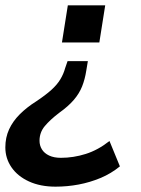

<svg xmlns="http://www.w3.org/2000/svg" viewBox="-49 -509 528 719"><path d="M159 190Q102 190 59.5 170.5Q17 151 -6 117.5Q-29 84 -29 43Q-29 6 -15 -24.5Q-1 -55 25 -81Q51 -107 86 -129Q122 -153 143.5 -172.5Q165 -192 177 -212Q189 -232 195 -254L204 -280H280L274 -244Q269 -212 258.5 -185.5Q248 -159 227.5 -135Q207 -111 172 -86Q138 -60 118.5 -36.5Q99 -13 99 18Q99 36 108 50.5Q117 65 135 73.5Q153 82 179 82Q226 82 272 67.5Q318 53 361 19L400 114Q367 141 327.5 157.5Q288 174 245.5 182Q203 190 159 190ZM183 -350 205 -489H345L323 -350Z"/></svg>

Font: Nunito Sans 12pt
Style: Bold Italic
Weight: 700
Italic angle: -9°
Designer: Vernon Adams
Foundry: Vernon Adams
Version: Version 3.101;gftools[0.9.27]